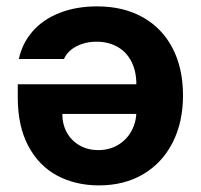

<svg xmlns="http://www.w3.org/2000/svg" viewBox="-20 -560 614 587"><path d="M539.5 -267.9Q539.5 -186.3 507.6 -123.8Q475.6 -61.4 417.6 -27.3Q359.5 6.8 282.7 6.8Q211.1 6.8 154.9 -23.1Q98.7 -53.1 66.5 -113.8Q34.3 -174.4 34.3 -261.7V-302.4H480.3V-211.7H170.6Q170.6 -179.5 184.6 -154.5Q198.6 -129.5 223.6 -115.3Q248.5 -101.1 280.5 -101.1Q314.1 -101.1 340.4 -116.6Q366.7 -132.1 381.5 -158.8Q396.4 -185.5 396.9 -217.2V-302.1Q396.9 -341.9 381.9 -371.5Q366.9 -401.2 339.2 -416.8Q311.5 -432.5 274.9 -432.5Q250.7 -432.5 230.7 -425.6Q210.7 -418.7 196.6 -407.2Q182.6 -395.6 175.6 -379.7H37.6Q48.1 -428 79.9 -464.4Q111.7 -500.8 162.3 -520.6Q212.9 -540.5 277.1 -540.5Q357.2 -540.5 416.4 -507.3Q475.6 -474.2 507.6 -412.7Q539.5 -351.1 539.5 -267.9Z"/></svg>

Font: Pretendard JP Variable
Style: Regular
Weight: 400
Designer: Base glyphs from Inter by Rasmus Andersson; Hangul glyphs from Noto Sans CJK(Source Han Sans) by Jang Soo-young and Kang
Foundry: Kil Hyung-jin
Version: Version 1.307;Glyphs 3.2 (3192)